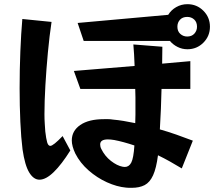

<svg xmlns="http://www.w3.org/2000/svg" viewBox="-20 -833 1040 920"><path d="M381 -637 352 -723 786 -762Q800 -785 824.5 -799Q849 -813 878 -813Q923 -813 954.5 -781.5Q986 -750 986 -705Q986 -660 954.5 -628.5Q923 -597 878 -597Q853 -597 831 -608Q809 -619 794 -637ZM924 -705Q924 -727 910.5 -739.5Q897 -752 877 -752Q855 -752 842.5 -738.5Q830 -725 830 -705Q830 -683 844 -670.5Q858 -658 877 -658Q899 -658 911.5 -672Q924 -686 924 -705ZM317 -112Q275 -45 237.5 -8.5Q200 28 169 28Q141 28 120 -6.5Q99 -41 88 -117Q81 -172 77.5 -249Q74 -326 74 -410Q74 -499 77.5 -586.5Q81 -674 87 -742L227 -728Q217 -662 209.5 -582Q202 -502 197.5 -424.5Q193 -347 193 -286Q193 -261 194.5 -240Q196 -219 197 -203Q201 -168 206 -151Q211 -134 221 -134Q235 -134 280 -181ZM851 -26Q823 -43 794.5 -59Q766 -75 737 -89Q729 -27 713.5 7Q698 41 673 54Q648 67 611 67Q605 67 598.5 67Q592 67 584 66Q540 62 492.5 40.5Q445 19 404.5 -16.5Q364 -52 341 -97Q324 -133 324 -160Q324 -206 364.5 -234Q405 -262 478 -262Q489 -262 499.5 -262Q510 -262 521 -260Q545 -258 572 -253.5Q599 -249 628 -243Q629 -263 629 -284Q629 -305 629 -325Q629 -346 629 -366.5Q629 -387 628 -407H365L334 -493L625 -517Q623 -575 619 -620L758 -609Q758 -592 757.5 -571.5Q757 -551 757 -528L892 -540V-407H754Q753 -361 751 -312Q749 -263 746 -213Q785 -202 825 -188Q865 -174 904 -159ZM624 -136Q570 -154 528 -162Q510 -165 497 -165Q460 -165 460 -141Q460 -137 461 -131.5Q462 -126 465 -120Q482 -85 511.5 -62Q541 -39 568 -34Q572 -33 578 -33Q598 -33 609 -54Q620 -75 624 -136Z"/></svg>

Font: RocknRoll One
Style: Regular
Weight: 400
Designer: Fontworks Inc.
Foundry: Fontworks Inc.
Version: Version 1.100